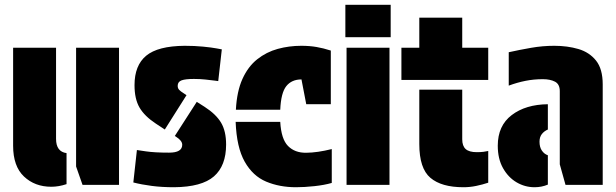

<svg xmlns="http://www.w3.org/2000/svg" viewBox="-20 -775 2582 805"><path d="M259 -133V-3Q226 8 195 8Q126 8 80.5 -35Q35 -78 35 -164V-575H215V-193Q215 -139 259 -133ZM299 -77V-575H479V0H326Z M762 -376 671 -232 633 -257Q586 -288 565 -324Q544 -360 544 -418Q544 -501 593 -541.5Q642 -582 754 -583Q796 -583 831.5 -579.5Q867 -576 888.5 -572Q910 -568 910 -568L895 -435Q895 -435 880 -437Q865 -439 841.5 -441.5Q818 -444 793 -444Q757 -444 741 -438Q725 -432 725 -415Q725 -405 731 -398.5Q737 -392 750 -384ZM713 -205 805 -348 838 -327Q886 -296 907 -260.5Q928 -225 928 -169Q928 -80 877 -35.5Q826 9 710 10Q659 10 616.5 4.5Q574 -1 539 -10L554 -146Q554 -146 591 -140.5Q628 -135 689 -135Q744 -135 744 -168Q744 -185 719 -201Z M1155 -315H969Q973 -392 996.5 -444Q1020 -496 1058.5 -526.5Q1097 -557 1144.5 -570Q1192 -583 1243 -583Q1278 -583 1307 -578Q1336 -573 1367 -563V-338H1264L1244 -442Q1203 -442 1180.5 -414Q1158 -386 1155 -315ZM968 -264H1155Q1159 -192 1187.5 -163Q1216 -134 1263.5 -134.5Q1311 -135 1371 -150V-8Q1340 1 1298 5.5Q1256 10 1221 10Q1152 10 1096 -13.5Q1040 -37 1006 -97Q972 -157 968 -264Z M1433 -575H1613V0H1433ZM1428 -755H1618V-619H1428Z M1663 -440V-575H1738V-701H1918V-575H2027V-440ZM1738 -399H1918V-191Q1918 -163 1932.5 -150Q1947 -137 1979 -137Q1995 -137 2007 -138.5Q2019 -140 2027 -142V-9Q2003 -1 1976.5 4.5Q1950 10 1923 10Q1831 10 1784.5 -29.5Q1738 -69 1738 -171Z M2327 -393Q2327 -422 2307 -432.5Q2287 -443 2256 -443Q2218 -443 2183 -436Q2148 -429 2113 -416V-556Q2158 -566 2206.5 -574.5Q2255 -583 2304 -583Q2359 -583 2405 -569.5Q2451 -556 2479 -521Q2507 -486 2507 -421V0H2351L2327 -86ZM2277 -124V-1Q2251 10 2221 10Q2181 10 2146 -10.5Q2111 -31 2089 -70Q2067 -109 2067 -164Q2067 -248 2125.5 -292.5Q2184 -337 2277 -338V-232Q2261 -225 2251.5 -212.5Q2242 -200 2242 -181Q2242 -158 2252 -143.5Q2262 -129 2277 -124Z"/></svg>

Font: Protest Guerrilla
Style: Regular
Weight: 400
Designer: Octavio Pardo
Foundry: Ashler Design
Version: Version 2.005; ttfautohint (v1.8.4.7-5d5b)